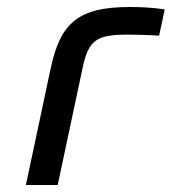

<svg xmlns="http://www.w3.org/2000/svg" viewBox="-20 -529 491 549"><path d="M345 -430C366 -430 404 -429 435 -427L451 -502C419 -507 386 -509 352 -509C204 -509 153 -464 125 -334L54 0H145L216 -334C233 -412 252 -430 345 -430Z"/></svg>

Font: LT Wave Text Italic
Style: Regular
Weight: 400
Designer: Daniel Lyons
Version: Version 2.5 (Glyphs App)